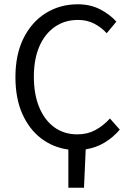

<svg xmlns="http://www.w3.org/2000/svg" viewBox="-20 -688 611 896"><path d="M299 188V10Q227 0 171.5 -42.5Q116 -85 84 -157Q52 -229 52 -328Q52 -434 90 -510Q128 -586 194 -627Q260 -668 343 -668Q403 -668 449 -643.5Q495 -619 523 -587L478 -533Q452 -561 419 -578Q386 -595 344 -595Q282 -595 235.5 -562.5Q189 -530 163.5 -471Q138 -412 138 -330Q138 -248 163 -187.5Q188 -127 233.5 -94Q279 -61 341 -61Q388 -61 425 -81Q462 -101 493 -135L539 -83Q507 -46 468 -22.5Q429 1 380 9L372 188Z"/></svg>

Font: .
Style: 
Weight: 400
Designer: Paul D. Hunt, Dalton Maag
Foundry: Dalton Maag Ltd
Version: Version 1.200